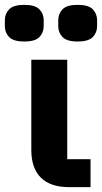

<svg xmlns="http://www.w3.org/2000/svg" viewBox="-60 -771 420 791"><path d="M0 0ZM313 0H225Q148 0 108.5 -39Q69 -78 69 -153V-525H217V-115H313ZM40 -600Q-5 -600 -22.5 -618.5Q-40 -637 -40 -663V-688Q-40 -714 -22.5 -732.5Q-5 -751 40 -751Q85 -751 102.5 -732.5Q120 -714 120 -688V-663Q120 -637 102.5 -618.5Q85 -600 40 -600ZM260 -600Q215 -600 197.5 -618.5Q180 -637 180 -663V-688Q180 -714 197.5 -732.5Q215 -751 260 -751Q305 -751 322.5 -732.5Q340 -714 340 -688V-663Q340 -637 322.5 -618.5Q305 -600 260 -600Z"/></svg>

Font: Aneliza ExtraBold
Style: Regular
Weight: 800
Designer: Mike Abbink, Paul van der Laan, Pieter van Rosmalen
Foundry: Bold Monday
Version: Version 3.001;September 8, 2019;FontCreator 11.5.0.2425 64-b